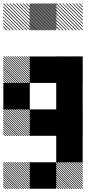

<svg xmlns="http://www.w3.org/2000/svg" viewBox="-21 -856 708 1210"><path d="M500.8 -155.8 489.2 -167.5H495L500.8 -161.7ZM500.8 -141.7 475 -167.5H480.8L500.8 -147.5ZM500.8 -127.5 460.8 -167.5H466.7L500.8 -133.3ZM500.8 -113.3 446.7 -167.5H452.5L500.8 -119.2ZM500.8 -99.2 432.5 -167.5H438.3L500.8 -105ZM500.8 -85 418.3 -167.5H424.2L500.8 -90.8ZM500.8 -70.8 404.2 -167.5H410L500.8 -76.7ZM500.8 -56.7 390 -167.5H395.8L500.8 -62.5ZM500.8 -42.5 375.8 -167.5H381.7L500.8 -48.3ZM500.8 -28.3 361.7 -167.5H367.5L500.8 -34.2ZM500.8 -14.2 347.5 -167.5H353.3L500.8 -20ZM500.8 0 333.3 -167.5H339.2L500.8 -5.8ZM487.5 0.8 332.5 -154.2V-160L493.3 0.8ZM473.3 0.8 332.5 -140V-145.8L479.2 0.8ZM459.2 0.8 332.5 -125.8V-131.7L465 0.8ZM445 0.8 332.5 -111.7V-117.5L450.8 0.8ZM430 0.8 332.5 -96.7V-103.3L436.7 0.8ZM416.7 0.8 332.5 -83.3V-89.2L422.5 0.8ZM402.5 0.8 332.5 -69.2V-75L408.3 0.8ZM388.3 0.8 332.5 -55V-60.8L394.2 0.8ZM374.2 0.8 332.5 -40.8V-46.7L380 0.8ZM360 0.8 332.5 -26.7V-32.5L365.8 0.8ZM345.8 0.8 332.5 -12.5V-18.3L351.7 0.8ZM166.7 -166.7H333.3V0H166.7ZM167.5 -155.8 155.8 -167.5H161.7L167.5 -161.7ZM167.5 -141.7 141.7 -167.5H147.5L167.5 -147.5ZM167.5 -127.5 127.5 -167.5H133.3L167.5 -133.3ZM167.5 -113.3 113.3 -167.5H119.2L167.5 -119.2ZM167.5 -99.2 99.2 -167.5H105L167.5 -105ZM167.5 -85 85 -167.5H90.8L167.5 -90.8ZM167.5 -70.8 70.8 -167.5H76.7L167.5 -76.7ZM167.5 -56.7 56.7 -167.5H62.5L167.5 -62.5ZM167.5 -42.5 42.5 -167.5H48.3L167.5 -48.3ZM167.5 -28.3 28.3 -167.5H34.2L167.5 -34.2ZM167.5 -14.2 14.2 -167.5H20L167.5 -20ZM167.5 0 0 -167.5H5.8L167.5 -5.8ZM154.2 0.8 -0.8 -154.2V-160L160 0.8ZM140 0.8 -0.8 -140V-145.8L145.8 0.8ZM125.8 0.8 -0.8 -125.8V-131.7L131.7 0.8ZM111.7 0.8 -0.8 -111.7V-117.5L117.5 0.8ZM96.7 0.8 -0.8 -96.7V-103.3L103.3 0.8ZM83.3 0.8 -0.8 -83.3V-89.2L89.2 0.8ZM69.2 0.8 -0.8 -69.2V-75L75 0.8ZM55 0.8 -0.8 -55V-60.8L60.8 0.8ZM40.8 0.8 -0.8 -40.8V-46.7L46.7 0.8ZM26.7 0.8 -0.8 -26.7V-32.5L32.5 0.8ZM12.5 0.8 -0.8 -12.5V-18.3L18.3 0.8ZM333.3 -333.3H500V-166.7H333.3ZM0 -333.3H166.7V-166.7H0ZM500.8 -489.2 489.2 -500.8H495L500.8 -495ZM500.8 -475 475 -500.8H480.8L500.8 -480.8ZM500.8 -460.8 460.8 -500.8H466.7L500.8 -466.7ZM500.8 -446.7 446.7 -500.8H452.5L500.8 -452.5ZM500.8 -432.5 432.5 -500.8H438.3L500.8 -438.3ZM500.8 -418.3 418.3 -500.8H424.2L500.8 -424.2ZM500.8 -404.2 404.2 -500.8H410L500.8 -410ZM500.8 -390 390 -500.8H395.8L500.8 -395.8ZM500.8 -375.8 375.8 -500.8H381.7L500.8 -381.7ZM500.8 -361.7 361.7 -500.8H367.5L500.8 -367.5ZM500.8 -347.5 347.5 -500.8H353.3L500.8 -353.3ZM500.8 -333.3 333.3 -500.8H339.2L500.8 -339.2ZM487.5 -332.5 332.5 -487.5V-493.3L493.3 -332.5ZM473.3 -332.5 332.5 -473.3V-479.2L479.2 -332.5ZM459.2 -332.5 332.5 -459.2V-465L465 -332.5ZM445 -332.5 332.5 -445V-450.8L450.8 -332.5ZM430 -332.5 332.5 -430V-436.7L436.7 -332.5ZM416.7 -332.5 332.5 -416.7V-422.5L422.5 -332.5ZM402.5 -332.5 332.5 -402.5V-408.3L408.3 -332.5ZM388.3 -332.5 332.5 -388.3V-394.2L394.2 -332.5ZM374.2 -332.5 332.5 -374.2V-380L380 -332.5ZM360 -332.5 332.5 -360V-365.8L365.8 -332.5ZM345.8 -332.5 332.5 -345.8V-351.7L351.7 -332.5ZM166.7 -500H333.3V-333.3H166.7ZM167.5 -489.2 155.8 -500.8H161.7L167.5 -495ZM167.5 -475 141.7 -500.8H147.5L167.5 -480.8ZM167.5 -460.8 127.5 -500.8H133.3L167.5 -466.7ZM167.5 -446.7 113.3 -500.8H119.2L167.5 -452.5ZM167.5 -432.5 99.2 -500.8H105L167.5 -438.3ZM167.5 -418.3 85 -500.8H90.8L167.5 -424.2ZM167.5 -404.2 70.8 -500.8H76.7L167.5 -410ZM167.5 -390 56.7 -500.8H62.5L167.5 -395.8ZM167.5 -375.8 42.5 -500.8H48.3L167.5 -381.7ZM167.5 -361.7 28.3 -500.8H34.2L167.5 -367.5ZM167.5 -347.5 14.2 -500.8H20L167.5 -353.3ZM167.5 -333.3 0 -500.8H5.8L167.5 -339.2ZM154.2 -332.5 -0.8 -487.5V-493.3L160 -332.5ZM140 -332.5 -0.8 -473.3V-479.2L145.8 -332.5ZM125.8 -332.5 -0.8 -459.2V-465L131.7 -332.5ZM111.7 -332.5 -0.8 -445V-450.8L117.5 -332.5ZM96.7 -332.5 -0.8 -430V-436.7L103.3 -332.5ZM83.3 -332.5 -0.8 -416.7V-422.5L89.2 -332.5ZM69.2 -332.5 -0.8 -402.5V-408.3L75 -332.5ZM55 -332.5 -0.8 -388.3V-394.2L60.8 -332.5ZM40.8 -332.5 -0.8 -374.2V-380L46.7 -332.5ZM26.7 -332.5 -0.8 -360V-365.8L32.5 -332.5ZM12.5 -332.5 -0.8 -345.8V-351.7L18.3 -332.5ZM500.8 177.5 489.2 165.8H495L500.8 171.7ZM500.8 191.7 475 165.8H480.8L500.8 185.8ZM500.8 205.8 460.8 165.8H466.7L500.8 200ZM500.8 220 446.7 165.8H452.5L500.8 214.2ZM500.8 234.2 432.5 165.8H438.3L500.8 228.3ZM500.8 248.3 418.3 165.8H424.2L500.8 242.5ZM500.8 262.5 404.2 165.8H410L500.8 256.7ZM500.8 276.7 390 165.8H395.8L500.8 270.8ZM500.8 290.8 375.8 165.8H381.7L500.8 285ZM500.8 305 361.7 165.8H367.5L500.8 299.2ZM500.8 319.2 347.5 165.8H353.3L500.8 313.3ZM500.8 333.3 333.3 165.8H339.2L500.8 327.5ZM487.5 334.2 332.5 179.2V173.3L493.3 334.2ZM473.3 334.2 332.5 193.3V187.5L479.2 334.2ZM459.2 334.2 332.5 207.5V201.7L465 334.2ZM445 334.2 332.5 221.7V215.8L450.8 334.2ZM430 334.2 332.5 236.7V230L436.7 334.2ZM416.7 334.2 332.5 250V244.2L422.5 334.2ZM402.5 334.2 332.5 264.2V258.3L408.3 334.2ZM388.3 334.2 332.5 278.3V272.5L394.2 334.2ZM374.2 334.2 332.5 292.5V286.7L380 334.2ZM360 334.2 332.5 306.7V300.8L365.8 334.2ZM345.8 334.2 332.5 320.8V315L351.7 334.2ZM167.5 177.5 155.8 165.8H161.7L167.5 171.7ZM167.5 191.7 141.7 165.8H147.5L167.5 185.8ZM167.5 205.8 127.5 165.8H133.3L167.5 200ZM167.5 220 113.3 165.8H119.2L167.5 214.2ZM167.5 234.2 99.2 165.8H105L167.5 228.3ZM167.5 248.3 85 165.8H90.8L167.5 242.5ZM167.5 262.5 70.8 165.8H76.7L167.5 256.7ZM167.5 276.7 56.7 165.8H62.5L167.5 270.8ZM167.5 290.8 42.5 165.8H48.3L167.5 285ZM167.5 305 28.3 165.8H34.2L167.5 299.2ZM167.5 319.2 14.2 165.8H20L167.5 313.3ZM167.5 333.3 0 165.8H5.8L167.5 327.5ZM154.2 334.2 -0.8 179.2V173.3L160 334.2ZM140 334.2 -0.8 193.3V187.5L145.8 334.2ZM125.8 334.2 -0.8 207.5V201.7L131.7 334.2ZM111.7 334.2 -0.8 221.7V215.8L117.5 334.2ZM96.7 334.2 -0.8 236.7V230L103.3 334.2ZM83.3 334.2 -0.8 250V244.2L89.2 334.2ZM69.2 334.2 -0.8 264.2V258.3L75 334.2ZM55 334.2 -0.8 278.3V272.5L60.8 334.2ZM40.8 334.2 -0.8 292.5V286.7L46.7 334.2ZM26.7 334.2 -0.8 306.7V300.8L32.5 334.2ZM12.5 334.2 -0.8 320.8V315L18.3 334.2ZM500.8 -830 496.7 -834.2H500.8ZM500.8 -809.2 475.8 -834.2H481.7L500.8 -815ZM500.8 -788.3 455 -834.2H460.8L500.8 -794.2ZM500.8 -767.5 434.2 -834.2H440L500.8 -773.3ZM500.8 -746.7 413.3 -834.2H419.2L500.8 -752.5ZM500.8 -725.8 392.5 -834.2H398.3L500.8 -731.7ZM500.8 -705 371.7 -834.2H376.7L500.8 -710ZM500.8 -684.2 350.8 -834.2H356.7L500.8 -690ZM498.3 -665.8 332.5 -831.7 335.8 -834.2 500.8 -669.2ZM477.5 -665.8 332.5 -810.8V-816.7L483.3 -665.8ZM456.7 -665.8 332.5 -790V-795.8L462.5 -665.8ZM435.8 -665.8 332.5 -769.2V-775L441.7 -665.8ZM415 -665.8 332.5 -748.3V-753.3L420 -665.8ZM394.2 -665.8 332.5 -727.5V-733.3L400 -665.8ZM373.3 -665.8 332.5 -706.7V-712.5L379.2 -665.8ZM352.5 -665.8 332.5 -685.8V-691.7L358.3 -665.8ZM500.8 -834.2H502.5L500.8 -835.8ZM334.2 -826.7 326.7 -834.2H332.5L334.2 -832.5ZM334.2 -817.5 317.5 -834.2H323.3L334.2 -823.3ZM334.2 -808.3 308.3 -834.2H314.2L334.2 -814.2ZM334.2 -799.2 299.2 -834.2H305L334.2 -805ZM334.2 -790 290 -834.2H295.8L334.2 -795.8ZM334.2 -780.8 280.8 -834.2H286.7L334.2 -786.7ZM334.2 -771.7 271.7 -834.2H277.5L334.2 -777.5ZM334.2 -762.5 262.5 -834.2H268.3L334.2 -768.3ZM334.2 -753.3 253.3 -834.2H259.2L334.2 -759.2ZM334.2 -744.2 244.2 -834.2H250L334.2 -750ZM334.2 -735 235 -834.2H240.8L334.2 -740.8ZM334.2 -725.8 225.8 -834.2H231.7L334.2 -731.7ZM334.2 -716.7 216.7 -834.2H222.5L334.2 -722.5ZM334.2 -707.5 207.5 -834.2H213.3L334.2 -713.3ZM334.2 -698.3 198.3 -834.2H204.2L334.2 -704.2ZM334.2 -689.2 189.2 -834.2H195L334.2 -695ZM334.2 -680 180 -834.2H185.8L334.2 -685.8ZM334.2 -670.8 170.8 -834.2H176.7L334.2 -676.7ZM330 -665.8 165.8 -830 167.5 -834.2 334.2 -667.5ZM320.8 -665.8 165.8 -820.8V-826.7L326.7 -665.8ZM311.7 -665.8 165.8 -811.7V-817.5L317.5 -665.8ZM302.5 -665.8 165.8 -802.5V-808.3L308.3 -665.8ZM293.3 -665.8 165.8 -793.3V-799.2L299.2 -665.8ZM284.2 -665.8 165.8 -784.2V-790L290 -665.8ZM275 -665.8 165.8 -775V-780.8L280.8 -665.8ZM265.8 -665.8 165.8 -765.8V-771.7L271.7 -665.8ZM256.7 -665.8 165.8 -756.7V-762.5L262.5 -665.8ZM247.5 -665.8 165.8 -747.5V-753.3L253.3 -665.8ZM238.3 -665.8 165.8 -738.3V-744.2L244.2 -665.8ZM229.2 -665.8 165.8 -729.2V-735L235 -665.8ZM220 -665.8 165.8 -720V-725.8L225.8 -665.8ZM210 -665.8 165.8 -710V-716.7L216.7 -665.8ZM201.7 -665.8 165.8 -701.7V-707.5L207.5 -665.8ZM192.5 -665.8 165.8 -692.5V-698.3L198.3 -665.8ZM183.3 -665.8 165.8 -683.3V-689.2L189.2 -665.8ZM174.2 -665.8 165.8 -674.2V-680L180 -665.8ZM167.5 -830 163.3 -834.2H167.5ZM167.5 -809.2 142.5 -834.2H148.3L167.5 -815ZM167.5 -788.3 121.7 -834.2H127.5L167.5 -794.2ZM167.5 -767.5 100.8 -834.2H106.7L167.5 -773.3ZM167.5 -746.7 80 -834.2H85.8L167.5 -752.5ZM167.5 -725.8 59.2 -834.2H65L167.5 -731.7ZM167.5 -705 38.3 -834.2H43.3L167.5 -710ZM167.5 -684.2 17.5 -834.2H23.3L167.5 -690ZM165 -665.8 -0.8 -831.7 2.5 -834.2 167.5 -669.2ZM144.2 -665.8 -0.8 -810.8V-816.7L150 -665.8ZM123.3 -665.8 -0.8 -790V-795.8L129.2 -665.8ZM102.5 -665.8 -0.8 -769.2V-775L108.3 -665.8ZM81.7 -665.8 -0.8 -748.3V-753.3L86.7 -665.8ZM60.8 -665.8 -0.8 -727.5V-733.3L66.7 -665.8ZM40 -665.8 -0.8 -706.7V-712.5L45.8 -665.8ZM19.2 -665.8 -0.8 -685.8V-691.7L25 -665.8ZM167.5 -834.2H169.2L167.5 -835.8ZM166.7 166.7H333.3V333.3H166.7ZM333.3 0H500V166.7H333.3ZM333.3 -166.7H500V166.7H333.3ZM333.3 -333.3H500V0H333.3ZM333.3 -500H500V-166.7H333.3Z"/></svg>

Font: 0xA000-Pixelated
Style: Pixelated
Weight: 400
Version: Version 0.1